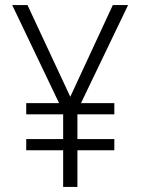

<svg xmlns="http://www.w3.org/2000/svg" viewBox="-20 -827 553 754"><path d="M256 -447 88 -807H28L212 -422H83V-378H228V-281H83V-237H228V-93H284V-237H429V-281H284V-378H429V-422H298L483 -807H423Z"/></svg>

Font: Noto Sans Kannada UI SemiCondensed Light
Style: Regular
Weight: 300
Width: 4
Designer: Jelle Bosma - Monotype Design Team
Foundry: Monotype Imaging Inc.
Version: Version 2.005